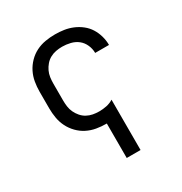

<svg xmlns="http://www.w3.org/2000/svg" viewBox="-173 -656 946 998"><g transform="rotate(-30 300.0 -156.5)"><path d="M300 215V8H298Q268 8 239 3Q210 -2 184 -15Q158 -28 137 -49.5Q116 -71 103 -97Q90 -123 85 -152Q80 -181 80 -210V-310Q80 -339 85 -368Q90 -397 103 -423Q116 -449 137 -470.5Q158 -492 184 -505Q210 -518 239 -523Q268 -528 298 -528Q325 -528 351.5 -524Q378 -520 403 -509.5Q428 -499 449.5 -482Q471 -465 485 -442.5Q499 -420 506.5 -393.5Q514 -367 514 -340H431Q431 -365 420.5 -388.5Q410 -412 391 -427Q372 -442 347 -448Q322 -454 298 -454Q279 -454 260.5 -450.5Q242 -447 225.5 -438Q209 -429 196.5 -414.5Q184 -400 176 -383Q168 -366 165.5 -347.5Q163 -329 163 -310V-210Q163 -191 165.5 -172.5Q168 -154 176 -137Q184 -120 196.5 -105.5Q209 -91 225.5 -82Q242 -73 260.5 -69.5Q279 -66 298 -66Q320 -66 342 -70.5Q364 -75 383 -87V215Z"/></g></svg>

Font: Nova Nerd Font
Style: Regular
Weight: 400
Designer: Belleve Invis
Foundry: Belleve Invis
Version: Version 24.1.4; ttfautohint (v1.8.4);Nerd Fonts 3.1.1